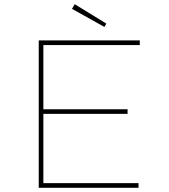

<svg xmlns="http://www.w3.org/2000/svg" viewBox="-20 -892 804 912"><path d="M164 0V-700H644V-678H186V-22H638V0ZM176 -351V-373H586V-351ZM476 -764 322 -850 335 -872 485 -780Z"/></svg>

Font: Lexend Mega Thin
Style: Regular
Weight: 250
Version: Version 1.007